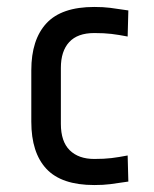

<svg xmlns="http://www.w3.org/2000/svg" viewBox="-20 -520 444 552"><path d="M251 12Q157 12 113.5 -34.5Q70 -81 70 -170V-318Q70 -406 113.5 -453Q157 -500 251 -500Q277 -500 296.5 -497.5Q316 -495 349 -490L347 -415Q321 -420 300.5 -422.5Q280 -425 251 -425Q203 -425 179 -399Q155 -373 155 -325V-164Q155 -113 180.5 -88Q206 -63 251 -63Q280 -63 300.5 -65.5Q321 -68 347 -73L349 2Q316 7 296.5 9.5Q277 12 251 12Z"/></svg>

Font: Ropa Sans
Style: Regular
Weight: 400
Designer: Botio Nikoltchev
Foundry: Botjo Nikoltchev
Version: Version 1.002